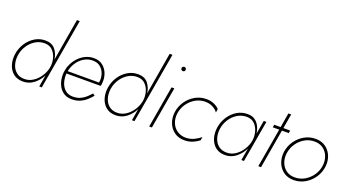

<svg xmlns="http://www.w3.org/2000/svg" viewBox="-55 -1379 3605 1989"><g transform="rotate(20 1747.0 -385.0)"><path d="M52 -230Q43 -167 60 -112Q77 -57 118.5 -23.5Q160 10 224 10Q291 10 343 -30.5Q395 -71 424 -130L402 0H430L565 -780H534L455 -316Q447 -379 410.5 -424Q374 -469 304 -470Q240 -471 186.5 -438.5Q133 -406 97.5 -351.5Q62 -297 52 -230ZM84 -230Q93 -288 124.5 -336Q156 -384 203 -412.5Q250 -441 306 -440Q357 -439 389 -408Q421 -377 434.5 -330.5Q448 -284 442 -236L439 -217Q428 -167 398 -122Q368 -77 324.5 -48.5Q281 -20 231 -20Q175 -20 139.5 -49.5Q104 -79 90 -127Q76 -175 84 -230Z M625 -250Q636 -304 665.5 -347.5Q695 -391 739 -417Q783 -443 834 -442Q886 -442 919 -413.5Q952 -385 965.5 -341Q979 -297 970 -250ZM621 -223H998Q1000 -229 1001 -235.5Q1002 -242 1003 -248Q1010 -306 992 -356.5Q974 -407 934.5 -438.5Q895 -470 836 -470Q784 -470 739 -447Q694 -424 660.5 -385.5Q627 -347 609 -300Q602 -284 598 -266.5Q594 -249 591 -231Q584 -171 600.5 -116Q617 -61 657 -26Q697 9 758 10Q812 10 851.5 -7Q891 -24 920.5 -50.5Q950 -77 974 -106L951 -123Q930 -98 903.5 -74Q877 -50 842.5 -35Q808 -20 763 -20Q710 -21 677.5 -50Q645 -79 631 -125.5Q617 -172 621 -223Z M1074 -230Q1065 -167 1082 -112Q1099 -57 1140.5 -23.5Q1182 10 1246 10Q1313 10 1365 -30.5Q1417 -71 1446 -130L1424 0H1452L1587 -780H1556L1477 -316Q1469 -379 1432.5 -424Q1396 -469 1326 -470Q1262 -471 1208.5 -438.5Q1155 -406 1119.5 -351.5Q1084 -297 1074 -230ZM1106 -230Q1115 -288 1146.5 -336Q1178 -384 1225 -412.5Q1272 -441 1328 -440Q1379 -439 1411 -408Q1443 -377 1456.5 -330.5Q1470 -284 1464 -236L1461 -217Q1450 -167 1420 -122Q1390 -77 1346.5 -48.5Q1303 -20 1253 -20Q1197 -20 1161.5 -49.5Q1126 -79 1112 -127Q1098 -175 1106 -230Z M1722 -682Q1722 -672 1729 -665Q1736 -658 1746 -658Q1757 -658 1763 -665Q1769 -672 1769 -682Q1769 -692 1763 -698.5Q1757 -705 1746 -705Q1736 -705 1729 -698.5Q1722 -692 1722 -682ZM1693 -460 1614 0H1644L1724 -460Z M1842 -230Q1851 -288 1884 -335.5Q1917 -383 1966.5 -411.5Q2016 -440 2074 -440Q2122 -440 2158.5 -420Q2195 -400 2214 -373L2220 -412Q2198 -437 2160.5 -453.5Q2123 -470 2076 -470Q2009 -470 1952.5 -437.5Q1896 -405 1858.5 -350.5Q1821 -296 1812 -230Q1804 -167 1825 -112Q1846 -57 1892 -23.5Q1938 10 2004 10Q2054 10 2095 -7.5Q2136 -25 2164 -48L2170 -86Q2143 -62 2100 -41Q2057 -20 2006 -20Q1949 -21 1909 -50.5Q1869 -80 1851.5 -127.5Q1834 -175 1842 -230Z M2280 -230Q2271 -167 2288 -112Q2305 -57 2346.5 -23.5Q2388 10 2452 10Q2520 10 2572.5 -32.5Q2625 -75 2654 -136L2630 0H2659L2739 -460H2710L2684 -311Q2679 -353 2661 -389Q2643 -425 2611.5 -447.5Q2580 -470 2532 -470Q2468 -471 2414.5 -438.5Q2361 -406 2325.5 -351.5Q2290 -297 2280 -230ZM2311 -230Q2320 -288 2351.5 -336Q2383 -384 2430.5 -412.5Q2478 -441 2534 -440Q2586 -439 2618 -407Q2650 -375 2663 -327Q2676 -279 2669 -230Q2661 -178 2631 -129.5Q2601 -81 2556.5 -50.5Q2512 -20 2460 -20Q2404 -20 2368 -49.5Q2332 -79 2317.5 -127Q2303 -175 2311 -230Z M2923 -620 2896 -460H2825L2820 -430H2891L2817 0H2847L2921 -430H2996L3001 -460H2926L2954 -620Z M3016 -230Q3008 -167 3029 -112Q3050 -57 3096 -23.5Q3142 10 3208 10Q3275 10 3331.5 -22.5Q3388 -55 3425.5 -109.5Q3463 -164 3472 -230Q3481 -293 3459.5 -348Q3438 -403 3392 -436.5Q3346 -470 3280 -470Q3213 -470 3156.5 -437.5Q3100 -405 3062.5 -350.5Q3025 -296 3016 -230ZM3048 -230Q3057 -288 3089.5 -335.5Q3122 -383 3171 -411.5Q3220 -440 3278 -440Q3336 -440 3375.5 -410.5Q3415 -381 3432.5 -333Q3450 -285 3442 -230Q3434 -173 3400.5 -125Q3367 -77 3317.5 -48.5Q3268 -20 3210 -20Q3153 -20 3113.5 -49.5Q3074 -79 3057 -127Q3040 -175 3048 -230Z"/></g></svg>

Font: Jost* 200 Thin Italic
Style: Italic
Weight: 200
Italic angle: -10°
Version: Version 3.200; ttfautohint (v0.97) -l 8 -r 50 -G 200 -x 14 -